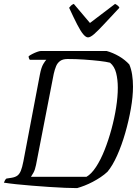

<svg xmlns="http://www.w3.org/2000/svg" viewBox="-27 -966 720 986"><path d="M369 0Q345 0 307 -1.5Q269 -3 225 -6Q181 -9 137 -12.5Q93 -16 55.5 -20Q18 -24 -7 -28Q-4 -36 -1 -41Q2 -46 6 -49L32 -53Q51 -56 62 -64Q73 -72 80 -89Q87 -106 93 -137L178 -584Q185 -620 195.5 -637.5Q206 -655 211 -659H126Q123 -663 121.5 -667.5Q120 -672 120 -677Q126 -682 138.5 -688.5Q151 -695 163.5 -699.5Q176 -704 182 -704H521Q536 -700 552.5 -693Q569 -686 584.5 -677Q600 -668 613.5 -657Q627 -646 637 -635Q647 -612 651.5 -582.5Q656 -553 656 -521Q656 -470 645 -407.5Q634 -345 616 -282.5Q598 -220 574.5 -167.5Q551 -115 525 -84Q509 -69 489.5 -56Q470 -43 449 -32Q428 -21 407.5 -13Q387 -5 369 0ZM132 -58H417Q442 -72 466 -108.5Q490 -145 510 -195.5Q530 -246 545.5 -303Q561 -360 569.5 -415Q578 -470 578 -515Q578 -557 569.5 -591Q561 -625 538 -644Q519 -649 484 -653Q449 -657 406 -660Q363 -663 320 -663Q296 -663 282 -653Q268 -643 261 -626Q254 -609 249 -587L158 -119Q153 -94 145 -79.5Q137 -65 132 -58ZM425 -774Q414 -774 400.5 -790Q387 -806 369.5 -840Q352 -874 328 -926Q333 -932 337.5 -937Q342 -942 352 -946L435 -848L564 -946Q572 -942 578.5 -936.5Q585 -931 586 -926Q539 -876 507.5 -842Q476 -808 456.5 -791Q437 -774 425 -774Z"/></svg>

Font: Texturina Medium 12pt Thin
Style: Italic
Weight: 250
Italic angle: -11°
Version: Version 1.002